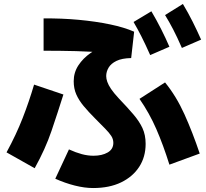

<svg xmlns="http://www.w3.org/2000/svg" viewBox="-20 -873 1040 969"><path d="M259 29 328 -119Q363 -103 393 -95Q423 -87 452 -87Q495 -87 523.5 -103.5Q552 -120 552 -152Q552 -171 541.5 -187Q531 -203 511 -223.5Q491 -244 462 -273Q426 -309 402 -338Q378 -367 365 -396.5Q352 -426 352 -463Q352 -507 375.5 -543Q399 -579 438 -606Q477 -633 526.5 -649Q576 -665 627 -670L612 -588Q572 -600 507.5 -606.5Q443 -613 364 -615Q285 -617 200 -617V-780Q291 -781 377 -773Q463 -765 535 -750Q607 -735 657 -713L642 -580Q595 -579 567.5 -565.5Q540 -552 528 -531.5Q516 -511 516 -489Q516 -476 521.5 -460Q527 -444 540.5 -424Q554 -404 579 -377Q622 -332 652.5 -296.5Q683 -261 699 -226.5Q715 -192 715 -147Q715 -81 682.5 -31Q650 19 591 47.5Q532 76 450 76Q407 76 357.5 63.5Q308 51 259 29ZM155 -24 13 -104Q62 -194 94.5 -277.5Q127 -361 152 -446L300 -396Q271 -304 240 -212.5Q209 -121 155 -24ZM988 -98 835 -42Q804 -141 769 -221.5Q734 -302 684 -374L813 -457Q870 -387 911 -296Q952 -205 988 -98ZM898 -631Q874 -686 854 -724.5Q834 -763 813 -797L903 -853Q930 -808 952.5 -763Q975 -718 995 -673ZM738 -595Q714 -649 694 -688.5Q674 -728 654 -762L744 -816Q770 -772 793 -726.5Q816 -681 835 -637Z"/></svg>

Font: Murecho Thin ExtraBold
Style: Regular
Weight: 800
Version: Version 1.010